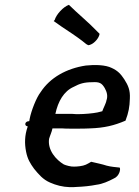

<svg xmlns="http://www.w3.org/2000/svg" viewBox="-20 -761 573 794"><path d="M94 -259C81 -255 82 -239 94 -239V-236C82 -201 81 -168 88 -133C94 -103 105 -85 121 -63C140 -40 157 -19 187 -6C212 5 238 12 269 13H282C287 13 292 12 298 12C325 11 354 8 379 3C404 0 428 -11 451 -23C473 -32 480 -61 475 -68C457 -70 440 -71 421 -76C403 -82 378 -87 357 -92C349 -87 343 -84 335 -80C322 -74 299 -72 287 -72C274 -71 253 -77 244 -81C212 -100 176 -140 183 -187C187 -201 194 -215 197 -230H237C248 -229 260 -229 273 -229H303C317 -229 333 -229 351 -230C412 -232 452 -242 499 -262C512 -296 516 -319 517 -353C519 -388 510 -408 494 -433C479 -456 466 -469 442 -480C416 -493 372 -494 335 -490C255 -478 187 -440 148 -380C130 -357 109 -302 103 -271L101 -260ZM202 -674C214 -666 225 -658 236 -650C259 -635 298 -609 320 -592L336 -579L345 -574C362 -575 388 -598 392 -621L381 -632C347 -668 299 -707 265 -741C242 -733 213 -702 206 -678ZM209 -290C220 -342 244 -384 285 -402C309 -415 328 -421 361 -421C392 -423 401 -417 413 -397C422 -381 427 -364 420 -345C419 -335 406 -311 403 -301L383 -296C363 -292 329 -289 305 -289C297 -289 289 -289 280 -290Z"/></svg>

Font: Hussar Pisanka
Style: Kur
Weight: 400
Designer: Robert Jablonski
Foundry: Cannot Into Space Fonts
Version: Version 1.070